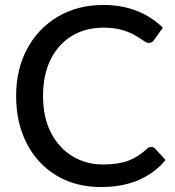

<svg xmlns="http://www.w3.org/2000/svg" viewBox="-20 -746 706 774"><path d="M388 8Q284 8 207 -38.8Q130 -85.5 87.5 -168.2Q45 -251 45 -359Q45 -467 89.8 -549.8Q134.5 -632.5 213.8 -679.2Q293 -726 397 -726Q541.5 -726 636.5 -634.5L601.5 -585.5Q594.5 -573 579 -573Q573 -573 566 -577Q559 -581 550 -587.5Q536.5 -597 516.5 -607.8Q496.5 -618.5 467.2 -626.5Q438 -634.5 396.5 -634.5Q325 -634.5 270.2 -601.5Q215.5 -568.5 184.5 -507Q153.5 -445.5 153.5 -359Q153.5 -272 185.8 -210.2Q218 -148.5 272.8 -115.8Q327.5 -83 394.5 -83Q456.5 -83 496.8 -98Q537 -113 571.5 -145.5Q579 -153.5 590 -153.5Q598.5 -153.5 605.5 -146.5L647.5 -101Q556 8 388 8Z"/></svg>

Font: Verano Sans Medium
Style: Regular
Weight: 500
Designer: Lukasz Dziedzic with Adam Twardoch and Botio Nikoltchev
Foundry: tyPoland Lukasz Dziedzic
Version: Version 3.001;December 28, 2019;FontCreator 12.0.0.2547 64-b